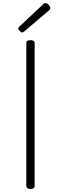

<svg xmlns="http://www.w3.org/2000/svg" viewBox="-20 -1214 397 1248"><path d="M178 14Q164 14 157.5 9Q151 4 151 -5V-934Q151 -944 157.5 -948.5Q164 -953 178 -953Q191 -953 198 -948.5Q205 -944 205 -934V-5Q205 4 199 9Q193 14 178 14ZM124 -1003Q118 -1003 108.5 -1012.5Q99 -1022 99 -1028Q99 -1031 100 -1034Q101 -1037 105 -1040L259 -1185Q263 -1189 266 -1191.5Q269 -1194 274 -1194Q281 -1194 289 -1189Q297 -1184 302 -1176Q307 -1168 307 -1162Q307 -1157 305.5 -1154Q304 -1151 299 -1147L138 -1010Q133 -1007 130.5 -1005Q128 -1003 124 -1003Z"/></svg>

Font: Playwrite US Modern ExtraLight
Style: Regular
Weight: 250
Designer: Veronika Burian, José Scaglione
Foundry: TypeTogether
Version: Version 1.003